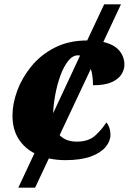

<svg xmlns="http://www.w3.org/2000/svg" viewBox="-20 -734 598 892"><path d="M65 138 140 -22Q93 -46 65.5 -90Q38 -134 38 -197Q38 -253 60.5 -313.5Q83 -374 126.5 -427Q170 -480 235 -513Q300 -546 385 -546L464 -714H542L460 -539Q511 -527 534.5 -498.5Q558 -470 558 -433Q558 -411 544.5 -389Q531 -367 499.5 -352.5Q468 -338 412 -338Q412 -381 402 -414L257 -106Q286 -76 337 -76Q391 -76 422 -104Q453 -132 474 -165Q482 -157 487.5 -142Q493 -127 493 -107Q493 -78 470.5 -51Q448 -24 402 -7Q356 10 283 10Q243 10 207 2L143 138ZM342 -477Q317 -477 296 -450Q275 -423 260 -381Q245 -339 236.5 -292.5Q228 -246 227 -208L352 -476Q347 -477 342 -477Z"/></svg>

Font: Noto Serif Black
Style: Italic
Weight: 900
Italic angle: -12°
Designer: Monotype Design Team
Foundry: Monotype Imaging Inc.
Version: Version 2.013